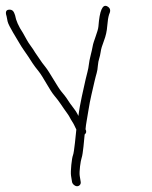

<svg xmlns="http://www.w3.org/2000/svg" viewBox="-45 -496 527 664"><path d="M234.1 133 230.7 112C228.4 98.3 233.7 59.6 237.4 49.7C242.1 37.2 246.2 -15.9 247.8 -31C253.7 -35.7 254.7 -41.7 250.8 -49C252.6 -70.5 255.5 -79 260.6 -113.1C266.7 -152.8 275.3 -184.9 282.6 -217.6C287.5 -239.8 292 -246.7 293.5 -269.3C294.8 -289.1 300.9 -297.7 303.2 -316.6C304.3 -325.7 308 -338.5 314.5 -355.1C320.9 -371.7 324.7 -388.7 325.9 -406.3C327.2 -423.8 329.4 -437.4 332.6 -447C338.7 -459.3 336.5 -468.3 326.1 -474C309.7 -482.9 299.5 -459.8 295.4 -404.7C294.1 -387.6 278 -352.8 275.5 -336.1C273 -319.6 263.6 -289.5 262.3 -272.8C261.1 -257.8 254 -234.9 251.1 -221.5C244.2 -189.2 231.3 -137.9 226.2 -95C225.3 -96.3 224 -98.8 222.4 -102.5C218.1 -112.2 203.3 -129.4 196.9 -139L184.9 -157C181.3 -162.3 175.8 -169.4 168.3 -178.1C154.3 -194.5 126 -247.5 112 -264.5C103.6 -274.8 97.1 -283.7 92.5 -291L76.7 -314C72 -322 66.9 -329.7 61.4 -337C50.2 -351.7 44 -365.6 34.4 -382C19.3 -404.7 10.2 -425 7.2 -443C3.1 -455.5 -0.8 -463.6 -14.3 -462.5C-24.3 -461.6 -27 -454.1 -22.3 -440C-21.6 -436 -20.4 -429.9 -18.7 -421.8C-15.6 -406.8 15.4 -358.7 21.6 -347.5C30.5 -331.6 42.9 -315.2 53 -300L67.9 -277C73.2 -269 80.1 -259.8 88.6 -249.4C104.1 -230.4 127.2 -183.5 143.1 -165C161.7 -143.4 170.5 -126.8 187.1 -104.5C195.9 -92.7 197.4 -86.4 205 -75C210.7 -66.5 214.5 -57 219 -48C217.5 -35.2 211.7 31.3 207.3 41.1C203.4 49.8 198.2 97.5 200.7 112L204.1 133C205.5 140.9 213.7 148 221.6 148C229.6 148 235.5 140.9 234.1 133Z"/></svg>

Font: MewTooHand
Style: Lta
Weight: 400
Designer: Mew Too, Robert Jablonski
Version: Version 0.77